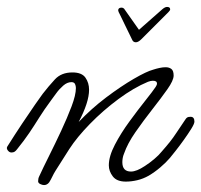

<svg xmlns="http://www.w3.org/2000/svg" viewBox="-33 -531 581 554"><path d="M94 3Q89 3 83 0Q77 -3 77 -8Q77 -16 80 -22Q91 -46 108.5 -81Q126 -116 143.5 -153.5Q161 -191 173.5 -224Q186 -257 186 -277Q186 -283 183.5 -288.5Q181 -294 173 -294Q161 -294 149.5 -284Q138 -274 129 -261.5Q120 -249 114 -241Q94 -214 80 -191.5Q66 -169 51.5 -147.5Q37 -126 16 -100Q13 -96 9.5 -93.5Q6 -91 0 -91Q-6 -91 -10.5 -97Q-15 -103 -12 -108Q10 -143 31 -174.5Q52 -206 68 -229Q84 -252 90 -260Q107 -282 125.5 -302Q144 -322 176 -322Q203 -322 213.5 -307Q224 -292 224 -272Q224 -236 194 -179Q231 -218 273.5 -250Q316 -282 353 -303.5Q390 -325 409 -330Q418 -333 427.5 -335Q437 -337 445 -337Q455 -337 461.5 -332Q468 -327 468 -313Q468 -299 450 -273.5Q432 -248 406.5 -215.5Q381 -183 358 -150Q335 -117 325 -88Q322 -81 321 -74.5Q320 -68 320 -63Q320 -36 345 -36Q361 -36 385 -52Q399 -61 412.5 -72.5Q426 -84 433 -93Q448 -110 457.5 -122Q467 -134 476.5 -148.5Q486 -163 501 -185Q504 -190 507 -192Q510 -194 517 -194Q528 -194 528 -180Q528 -174 519 -159.5Q510 -145 497.5 -127.5Q485 -110 473.5 -95.5Q462 -81 457 -75Q446 -62 429.5 -48Q413 -34 396 -24Q380 -15 363 -11Q346 -7 330 -7Q304 -7 292.5 -22Q281 -37 281 -54Q281 -80 298.5 -113.5Q316 -147 340.5 -180.5Q365 -214 386.5 -241Q408 -268 416 -280Q418 -283 419 -285.5Q420 -288 420 -290Q420 -298 408 -298Q402 -298 394 -295Q353 -278 308.5 -245Q264 -212 226.5 -173.5Q189 -135 167 -101L127 -38Q122 -30 118 -21.5Q114 -13 109 -5Q103 3 94 3ZM359 -409Q351 -409 348 -417Q338 -437 328.5 -457Q319 -477 313 -489Q308 -498 308 -501Q308 -509 318 -509Q322 -509 325 -506L368 -445L435 -504Q443 -511 449 -511Q458 -511 458 -504Q458 -501 453 -496L375 -418Q366 -409 359 -409Z"/></svg>

Font: Ms Madi
Style: Regular
Weight: 400
Designer: Robert E. Leuschke
Foundry: Robert E. Leuschke
Version: Version 1.010; ttfautohint (v1.8.3)